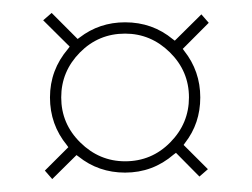

<svg xmlns="http://www.w3.org/2000/svg" viewBox="-20 -378 390 297"><path d="M74.7 -227.3Q74.7 -186.6 104.2 -157.6Q133.7 -128.5 173.5 -128.5Q214.6 -128.5 243.4 -157.8Q272.3 -187.1 272.3 -227.3Q272.3 -267.9 242.8 -297Q213.3 -326 173.5 -326Q132.4 -326 103.6 -296.8Q74.7 -267.5 74.7 -227.3ZM103.1 -319.9Q133.7 -343.5 173.5 -343.5Q215.9 -343.5 247.4 -317.3L250.4 -315.1L291.5 -355.8L302.9 -342.7L262.7 -302.4L264.9 -299.4Q289.8 -267.9 289.8 -227.3Q289.8 -187.1 266.2 -156.9L264 -153.8L301.6 -116.3L288.5 -104.9L252.2 -141.6L248.7 -139Q216.3 -111 173.5 -111Q132.4 -111 101.4 -135.9L98.3 -138.1L60.8 -101L49.4 -114.1L85.7 -150.3L83.5 -153.4Q57.3 -185.3 57.3 -227.3Q57.3 -269.7 85.2 -302.4L87.8 -305.9L46.8 -346.6L59.9 -358L100.1 -317.7Z"/></svg>

Font: FoglihtenBlackPcs
Style: BlackPcs
Weight: 900
Version: Version 0.75